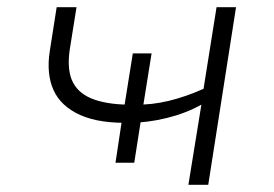

<svg xmlns="http://www.w3.org/2000/svg" viewBox="-20 -512 760 532"><path d="M502 0 538 -222Q495 -198 442 -185Q389 -172 342 -172L372 -189L352 -61H300L319 -187L346 -172Q257 -169 203 -193Q149 -217 128.5 -262Q108 -307 118 -371L137 -492H192L173 -373Q165 -316 182.5 -283Q200 -250 243 -235.5Q286 -221 351 -222L324 -214L348 -364H400L376 -214L353 -222Q400 -221 447.5 -232.5Q495 -244 544 -266L580 -492H634L557 0Z"/></svg>

Font: Nunito Sans 7pt Expanded ExtraLight
Style: Italic
Weight: 250
Width: 7
Italic angle: -9°
Designer: Vernon Adams
Foundry: Vernon Adams
Version: Version 3.101;gftools[0.9.27]